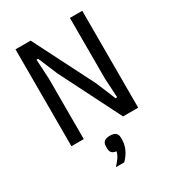

<svg xmlns="http://www.w3.org/2000/svg" viewBox="-222 -822 1085 1198"><g transform="rotate(-30 320.5 -223.0)"><path d="M231 -438 173 -576H161L169 -437V0H80V-698H189L411 -260L468 -122H480L472 -261V-698H561V0H452ZM320 63Q374 63 374 107V125Q374 157 359 190Q344 223 315 252H255Q276 229 289 210.5Q302 192 308 168Q266 164 266 125V107Q266 63 320 63Z"/></g></svg>

Font: IBM Plex Sans Condensed Text
Style: Regular
Weight: 450
Width: 3
Designer: Mike Abbink, Paul van der Laan, Pieter van Rosmalen
Foundry: Bold Monday
Version: Version 1.1